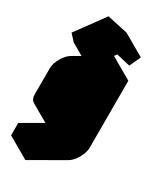

<svg xmlns="http://www.w3.org/2000/svg" viewBox="-323 -1061 1123 1342"><g transform="rotate(30 238.5 -390.5)"><path d="M217 -90Q182 -70 156 -85Q130 -100 130 -140V-350Q130 -377 142 -406.5Q154 -436 174 -461.5Q194 -487 217 -500L303 -550Q338 -570 364 -555Q390 -540 390 -500V-600L476 -650V-110Q476 -84 464 -54Q452 -24 432.5 1.5Q413 27 390 40L130 190V90L390 -60V-290Q390 -264 378 -234Q366 -204 346 -178.5Q326 -153 303 -140ZM217 -190 390 -290V-500L217 -400ZM317 -771 185 -591 138 -643 304 -871 470 -835 429 -745ZM390 -290V-60L217 -160V-390ZM390 -60 130 90 -43 -10 217 -160ZM130 90V190L-43 90V-10ZM476 -650 390 -600 217 -700 303 -750ZM390 -600V-500L217 -600V-700ZM390 -500V-290L217 -390V-600ZM470 -835 304 -871 131 -971 297 -935ZM390 -290 217 -190 43 -290 217 -390ZM364 -555Q338 -570 303 -550L217 -500Q194 -487 174 -461.5Q154 -436 142 -406.5Q130 -377 130 -350V-140Q130 -100 156 -85L-17 -185Q-43 -200 -43 -240V-450Q-43 -477 -31 -506.5Q-19 -536 0.7 -561.5Q20.4 -587 43 -600L130 -650Q164 -670 190 -655ZM304 -871 138 -643 -36 -743 131 -971ZM138 -643 185 -591 12 -691 -36 -743Z"/></g></svg>

Font: Nabla Normal
Style: Regular
Weight: 400
Designer: Arthur Reinders Folmer
Version: Version 1.000